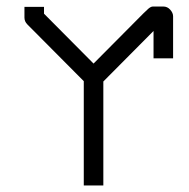

<svg xmlns="http://www.w3.org/2000/svg" viewBox="-20 -618 580 589"><path d="M85 -597H115V-576L267 -423L420 -577Q422.5 -579 427.2 -583.8Q432 -588.5 434.8 -591Q437.5 -593.5 441.5 -595.8Q445.5 -598 449 -598H481Q493.5 -598 502.2 -588.2Q511 -578.5 511 -568V-439H481H451V-523L297 -368V-49H267H237V-369L64 -543Q55 -552 55 -564V-597Z"/></svg>

Font: 3270 Nerd Font
Style: Regular
Weight: 400
Monospace: yes
Version: Version 3.0.1;Nerd Fonts 3.3.0